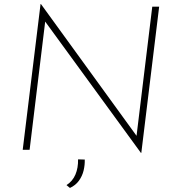

<svg xmlns="http://www.w3.org/2000/svg" viewBox="-20 -739 859 947"><path d="M677 15H675L196 -642L205 -650L126 0H92L180 -719H182L663 -56L652 -57L731 -706H765ZM325 188 308 174Q338 155 352 122Q366 89 365 47L398 48Q399 74 392.5 101.5Q386 129 369.5 152Q353 175 325 188Z"/></svg>

Font: Josefin Sans ExtraLight
Style: Italic
Weight: 250
Italic angle: -7°
Designer: Santiago Orozco
Foundry: Typemade
Version: Version 2.000